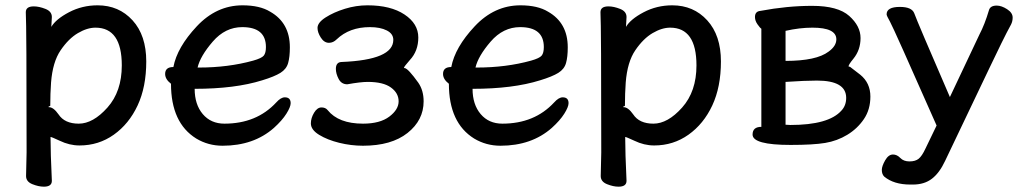

<svg xmlns="http://www.w3.org/2000/svg" viewBox="-20 -518 3837 722"><path d="M276 -53Q330 -53 384 -113.5Q438 -174 438 -272Q438 -414 339 -414Q308 -414 273 -393.5Q238 -373 208 -329Q178 -285 172 -208Q169 -167 169 -120Q162 -117 162 -116Q162 -115 164 -115Q181 -115 200 -88Q223 -53 276 -53ZM145 184Q125 184 101.5 174.5Q78 165 78 144L80 55Q80 -421 77 -472Q77 -494 107 -494Q127 -494 151 -484.5Q175 -475 175 -454L173 -417Q190 -446 239.5 -472Q289 -498 347 -498Q427 -498 478.5 -441.5Q530 -385 530 -287Q530 -191 497.5 -121.5Q465 -52 408 -11.5Q351 29 279 29Q241 29 204 11Q174 -3 170 -3V-2Q170 56 175 162Q175 184 145 184Z M728 -264Q838 -264 932 -290Q964 -299 972 -309Q980 -319 980 -341Q980 -416 891 -416Q827 -416 780 -361.5Q733 -307 723 -264ZM817 30Q763 30 718 3Q623 -56 623 -203Q601 -220 601 -240Q601 -266 632 -266Q646 -340 720 -419Q794 -498 892 -498Q957 -498 996 -474Q1070 -432 1070 -340Q1070 -304 1063.5 -281Q1057 -258 1034.5 -244Q1012 -230 966 -216Q864 -184 712 -184Q712 -125 742.5 -89Q773 -53 824 -53Q945 -53 1019 -133Q1036 -152 1051 -152Q1073 -152 1073 -130Q1073 -116 1057 -90.5Q1041 -65 1010 -37Q934 30 817 30Z M1345 30Q1300 30 1255.5 19Q1211 8 1180 -11Q1149 -30 1149 -54Q1149 -74 1161 -94Q1173 -114 1189 -114Q1204 -114 1212 -104Q1253 -53 1345 -53Q1409 -53 1444 -79.5Q1479 -106 1479 -137Q1479 -168 1450 -189Q1421 -210 1363 -210Q1336 -210 1286 -201Q1264 -201 1253.5 -221Q1243 -241 1243 -259Q1243 -285 1266 -285Q1459 -293 1459 -368Q1459 -391 1434.5 -403.5Q1410 -416 1371 -416Q1294 -416 1246 -370Q1233 -357 1217 -357Q1199 -357 1186.5 -376.5Q1174 -396 1174 -413Q1174 -433 1204.5 -452.5Q1235 -472 1277 -485Q1319 -498 1362 -498Q1449 -498 1501 -463.5Q1553 -429 1553 -377Q1553 -326 1521 -292Q1499 -267 1499 -263Q1499 -262 1500 -262H1502Q1515 -260 1553 -207Q1573 -178 1573 -137Q1573 -66 1512.5 -18Q1452 30 1345 30Z M1773 -264Q1883 -264 1977 -290Q2009 -299 2017 -309Q2025 -319 2025 -341Q2025 -416 1936 -416Q1872 -416 1825 -361.5Q1778 -307 1768 -264ZM1862 30Q1808 30 1763 3Q1668 -56 1668 -203Q1646 -220 1646 -240Q1646 -266 1677 -266Q1691 -340 1765 -419Q1839 -498 1937 -498Q2002 -498 2041 -474Q2115 -432 2115 -340Q2115 -304 2108.5 -281Q2102 -258 2079.5 -244Q2057 -230 2011 -216Q1909 -184 1757 -184Q1757 -125 1787.5 -89Q1818 -53 1869 -53Q1990 -53 2064 -133Q2081 -152 2096 -152Q2118 -152 2118 -130Q2118 -116 2102 -90.5Q2086 -65 2055 -37Q1979 30 1862 30Z M2437 -53Q2491 -53 2545 -113.5Q2599 -174 2599 -272Q2599 -414 2500 -414Q2469 -414 2434 -393.5Q2399 -373 2369 -329Q2339 -285 2333 -208Q2330 -167 2330 -120Q2323 -117 2323 -116Q2323 -115 2325 -115Q2342 -115 2361 -88Q2384 -53 2437 -53ZM2306 184Q2286 184 2262.5 174.5Q2239 165 2239 144L2241 55Q2241 -421 2238 -472Q2238 -494 2268 -494Q2288 -494 2312 -484.5Q2336 -475 2336 -454L2334 -417Q2351 -446 2400.5 -472Q2450 -498 2508 -498Q2588 -498 2639.5 -441.5Q2691 -385 2691 -287Q2691 -191 2658.5 -121.5Q2626 -52 2569 -11.5Q2512 29 2440 29Q2402 29 2365 11Q2335 -3 2331 -3V-2Q2331 56 2336 162Q2336 184 2306 184Z M2952 -48Q3096 -48 3144 -102Q3162 -121 3162 -150Q3162 -215 3052 -215Q3009 -215 2934 -210V-49ZM2934 -289Q3050 -289 3096 -324Q3125 -345 3125 -370Q3125 -414 3035 -414Q2987 -414 2934 -402ZM2953 27Q2810 27 2810 -12Q2810 -41 2843 -41V-410Q2838 -413 2828.5 -426.5Q2819 -440 2819 -454Q2819 -475 2839 -477Q2940 -496 3034 -496Q3131 -496 3173.5 -458Q3216 -420 3216 -375Q3216 -330 3189 -297Q3171 -275 3171 -269Q3171 -267 3174 -267H3176L3215 -237Q3253 -206 3253 -155Q3253 -106 3228.5 -70Q3204 -34 3166 -11Q3128 12 3083 19.5Q3038 27 2953 27Z M3413 176H3403Q3341 176 3305 146Q3296 137 3296 121Q3296 107 3308.5 85Q3321 63 3338 63Q3353 63 3365.5 76Q3378 89 3400 89Q3422 89 3434.5 79Q3447 69 3460 41L3502 -46Q3340 -413 3327 -436Q3314 -459 3314 -464Q3314 -492 3364 -492Q3409 -492 3418 -468Q3429 -437 3552 -153L3663 -388Q3683 -426 3699 -480Q3704 -497 3728 -497Q3746 -497 3767 -483.5Q3788 -470 3788 -452Q3788 -438 3782 -426Q3776 -414 3765 -394Q3750 -367 3534 87Q3513 132 3484.5 154Q3456 176 3413 176Z"/></svg>

Font: LXGW ZhenKai
Style: Regular
Weight: 400
Designer: LXGW / Fontworks Inc.
Foundry: LXGW / Fontworks Inc.
Version: Version 0.800;June 8, 2025